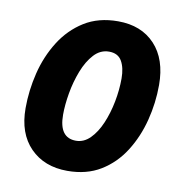

<svg xmlns="http://www.w3.org/2000/svg" viewBox="-68 -621 670 696"><g transform="rotate(10 266.5 -273.0)"><path d="M224 10Q139 10 87.5 -42.5Q36 -95 36 -188Q36 -253 52 -318Q68 -383 102 -437Q136 -491 188 -523.5Q240 -556 312 -556Q398 -556 448 -502.5Q498 -449 498 -354Q498 -288 481.5 -223.5Q465 -159 431.5 -106Q398 -53 346.5 -21.5Q295 10 224 10ZM236 -103Q265 -103 288 -126Q311 -149 327 -186.5Q343 -224 351.5 -268Q360 -312 360 -354Q360 -393 346 -417.5Q332 -442 299 -442Q267 -442 243.5 -416.5Q220 -391 204.5 -351Q189 -311 181.5 -267.5Q174 -224 174 -188Q174 -103 236 -103Z"/></g></svg>

Font: Noto Sans SemiCondensed
Style: Bold Italic
Weight: 700
Width: 4
Italic angle: -12°
Designer: Monotype Design Team
Foundry: Monotype Imaging Inc.
Version: Version 2.013; ttfautohint (v1.8.4.7-5d5b)